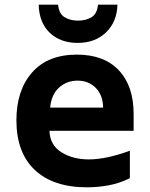

<svg xmlns="http://www.w3.org/2000/svg" viewBox="-20 -789 640 819"><path d="M481 -769H398Q394 -729 369.5 -715Q345 -701 313 -701Q279 -701 255 -716Q231 -731 228 -769H145Q147 -692 192.5 -649Q238 -606 311 -606Q386 -606 432.5 -651Q479 -696 481 -769ZM534 -29V-146Q432 -109 359 -109Q291 -109 242 -139.5Q193 -170 191 -231H550V-303Q550 -422 487 -489Q424 -556 308 -556Q184 -556 117 -480Q50 -404 50 -276Q50 -138 128.5 -64Q207 10 351 10Q397 10 443.5 1.5Q490 -7 534 -29ZM311 -445Q358 -445 388.5 -414Q419 -383 420 -330H194Q199 -386 232 -415.5Q265 -445 311 -445Z"/></svg>

Font: Noto Sans Mono UI
Style: Bold
Weight: 700
Designer: Monotype Design team
Foundry: Monotype Imaging Inc.
Version: 1.000